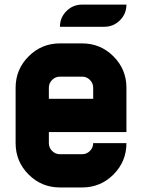

<svg xmlns="http://www.w3.org/2000/svg" viewBox="-20 -826 626 846"><path d="M341.8 -488.3H244.1Q224.1 -488.3 209.7 -473.9Q195.3 -459.5 195.3 -439.5V-390.6H390.6V-439.5Q390.6 -459.5 376.2 -473.9Q361.8 -488.3 341.8 -488.3ZM244.1 -634.8H341.8Q422.9 -634.8 480 -577.6Q537.1 -520.5 537.1 -439.5V-244.1H195.3V-195.3Q195.3 -175.3 209.7 -160.9Q224.1 -146.5 244.1 -146.5H341.8Q361.8 -146.5 376.2 -160.9Q390.6 -175.3 390.6 -195.3H537.1Q537.1 -114.3 480 -57.1Q422.9 0 341.8 0H244.1Q163.1 0 106 -57.1Q48.8 -114.3 48.8 -195.3V-439.5Q48.8 -520.5 106 -577.6Q163.1 -634.8 244.1 -634.8ZM439.5 -708H244.1Q244.1 -748.5 272.7 -777.1Q301.3 -805.7 341.8 -805.7H537.1Q537.1 -765.1 508.5 -736.6Q480 -708 439.5 -708Z"/></svg>

Font: Audex
Style: Regular
Weight: 400
Designer: GGBotNet
Foundry: GGBotNet
Version: 1.00